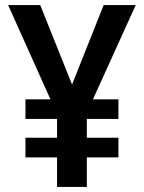

<svg xmlns="http://www.w3.org/2000/svg" viewBox="-20 -800 567 754"><path d="M263 -468 138 -780H12L178 -410H80V-333H204V-259H80V-182H204V-66H321V-182H445V-259H321V-333H445V-410H345L513 -780H387Z"/></svg>

Font: Noto Sans Malayalam UI SemiCondensed SemiBold
Style: Regular
Weight: 600
Width: 4
Designer: Jelle Bosma - Monotype Design Team
Foundry: Monotype Imaging Inc.
Version: Version 2.104